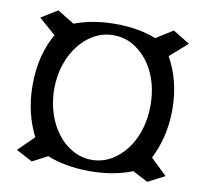

<svg xmlns="http://www.w3.org/2000/svg" viewBox="-73 -695 837 786"><g transform="rotate(10 346.0 -302.5)"><path d="M40 -24 108 12 171 -21C215 -3 273 10 348 10C422 10 480 -3 524 -21L588 12L658 -24L590 -89C618 -144 638 -212 638 -297C638 -384 616 -455 585 -510L658 -574L588 -617L518 -573C475 -590 419 -602 348 -602C277 -602 221 -589 178 -573L108 -616L40 -574L110 -513C78 -458 57 -387 57 -297C57 -211 77 -144 105 -88ZM147 -297C147 -376 173 -438 206 -480C238 -521 286 -555 348 -555C375 -555 402 -549 426 -536C495 -498 547 -416 547 -297C547 -218 522 -154 489 -112C457 -71 410 -37 348 -37C286 -37 238 -71 206 -112C173 -154 147 -218 147 -297Z"/></g></svg>

Font: Aerodynamic
Style: Regular
Weight: 500
Designer: Google
Version: Version 2.000980; 2014